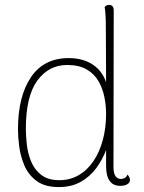

<svg xmlns="http://www.w3.org/2000/svg" viewBox="-20 -748 584 780"><path d="M219 12Q162 12 128.5 -13Q95 -38 79 -76Q63 -114 58 -153.5Q53 -193 53 -222Q53 -356 105.5 -434Q158 -512 259 -512Q316 -512 355.5 -486.5Q395 -461 411 -414L410 -628Q410 -669 408.5 -690Q407 -711 405 -720Q408 -723 412 -725.5Q416 -728 423 -728Q432 -728 437 -722.5Q442 -717 442 -706L441 -71Q441 -43 449.5 -32Q458 -21 471 -21Q477 -21 485 -24Q493 -27 498 -39Q503 -33 505.5 -27.5Q508 -22 508 -17Q508 -6 497 0.5Q486 7 468 7Q440 7 425.5 -13Q411 -33 411 -73V-200L434 -229Q428 -185 412.5 -142.5Q397 -100 371 -65Q345 -30 307.5 -9Q270 12 219 12ZM221 -16Q264 -16 299 -36Q334 -56 359 -92.5Q384 -129 397.5 -178.5Q411 -228 411 -286Q411 -319 404 -354Q397 -389 380 -418.5Q363 -448 332 -466Q301 -484 253 -484Q178 -484 131.5 -420.5Q85 -357 85 -224Q85 -196 89 -160.5Q93 -125 106.5 -92Q120 -59 147.5 -37.5Q175 -16 221 -16Z"/></svg>

Font: Arima Thin Thin
Style: Regular
Weight: 250
Version: Version 1.100